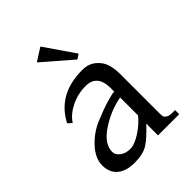

<svg xmlns="http://www.w3.org/2000/svg" viewBox="-207 -806 923 923"><g transform="rotate(-45 255.0 -344.0)"><path d="M476 0H332V-80Q282 -26 249 -6Q216 14 159.5 14Q103 14 71.5 -12.5Q40 -39 40 -87Q40 -135 81.5 -180.5Q123 -226 178.5 -249.5Q234 -273 276 -285.5Q318 -298 332 -298V-320Q332 -414 254 -414Q200 -414 153.5 -391Q107 -368 84 -332L64 -350Q131 -480 296 -480Q338 -480 365.5 -457.5Q393 -435 402.5 -405Q412 -375 412 -338V-68Q412 -55 414 -48Q416 -41 426.5 -34.5Q437 -28 458 -28H476ZM332 -136V-258Q254 -243 187 -198Q120 -153 120 -100Q120 -79 140.5 -63.5Q161 -48 191.5 -48Q222 -48 264 -75.5Q306 -103 332 -136ZM234 -702 340 -548 316 -532 168 -660Z"/></g></svg>

Font: Montaga
Style: Regular
Weight: 400
Designer: Alejandra Rodriguez
Foundry: Alejandra Rodriguez
Version: Version 1.001